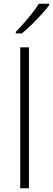

<svg xmlns="http://www.w3.org/2000/svg" viewBox="-20 -1015 285 1035"><path d="M136 0H89V-760H136ZM245 -987Q229 -966 204.5 -938.5Q180 -911 152 -883.5Q124 -856 98 -835H65V-843Q85 -863 108.5 -890Q132 -917 154 -945Q176 -973 189 -995H245Z"/></svg>

Font: Noto Sans Thaana ExtraLight
Style: Regular
Weight: 200
Designer: David Williams
Foundry: Google Inc.
Version: Version 3.001; ttfautohint (v1.8.4.7-5d5b)